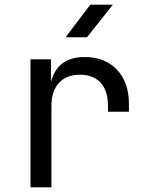

<svg xmlns="http://www.w3.org/2000/svg" viewBox="-20 -805 640 825"><path d="M111 0V-550H199V-452Q226 -560 344 -560Q431 -560 482.5 -505.5Q534 -451 534 -358V-325H444V-350Q444 -415 412.5 -449.5Q381 -484 323 -484Q266 -484 233.5 -449Q201 -414 201 -350V0ZM262 -645 368 -785H465L354 -645Z"/></svg>

Font: Liga JetBrainsMono Nerd Font
Style: Regular
Weight: 400
Designer: Philipp Nurullin, Konstantin Bulenkov
Foundry: JetBrains
Version: Version 2.225; ttfautohint (v1.8.3)